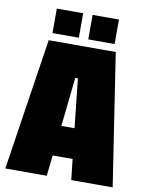

<svg xmlns="http://www.w3.org/2000/svg" viewBox="-94 -937 769 1004"><g transform="rotate(10 290.0 -435.0)"><path d="M5 0 112 -700H468L575 0H355L343 -110H237L225 0ZM255 -270H325L297 -530H283ZM125 -740V-870H265V-740ZM315 -740V-870H455V-740Z"/></g></svg>

Font: Tektur Condensed Black
Style: Regular
Weight: 900
Width: 3
Designer: Adam Jagosz
Foundry: Adam Jagosz
Version: Version 1.005;gftools[0.9.30]